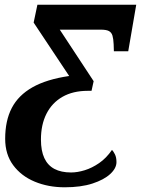

<svg xmlns="http://www.w3.org/2000/svg" viewBox="-20 -556 599 816"><path d="M255 240Q185 240 127.5 216Q70 192 36 146Q2 100 2 34Q2 -43 30 -97Q58 -151 118 -185Q178 -219 274 -233L123 -460L139 -536H559L525 -338H464L463 -368Q462 -391 458 -404.5Q454 -418 443 -424Q432 -430 408 -430H234L378 -211L369 -170H353Q290 -170 245.5 -144.5Q201 -119 177.5 -72.5Q154 -26 154 37Q154 85 168.5 116Q183 147 211.5 162Q240 177 282 177Q309 177 340 167.5Q371 158 401.5 137Q432 116 456 81Q462 87 468.5 100Q475 113 475 133Q475 159 448.5 183.5Q422 208 373 224Q324 240 255 240Z"/></svg>

Font: Noto Serif
Style: Italic
Weight: 400
Italic angle: -12°
Designer: Monotype Design Team
Foundry: Monotype Imaging Inc.
Version: Version 2.013